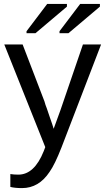

<svg xmlns="http://www.w3.org/2000/svg" viewBox="-20 -756 540 984"><path d="M93 208Q57 208 33 202V136Q51 139 74 139Q156 139 204 19L212 -2L2 -528H96L208 -236L213 -219Q216 -213 235 -156Q251 -111 255 -96L290 -192L405 -528H498L295 0Q261 87 234 125Q179 208 93 208ZM162 -586H116V-596L222 -736H323V-722ZM331 -586H285V-596L391 -736H492V-722Z"/></svg>

Font: Libra Sans
Style: Regular
Weight: 400
Foundry: Context Ltd
Version: Version 1.002